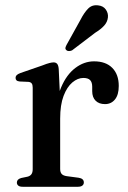

<svg xmlns="http://www.w3.org/2000/svg" viewBox="-20 -714 490 734"><path d="M193 -260.5Q193 -331.5 213.8 -380.2Q234.5 -429 268 -454.2Q301.5 -479.5 339.5 -479.5Q384.5 -479.5 409.2 -454.5Q434 -429.5 434 -385.5Q434 -351.5 419.5 -333.8Q405 -316 381.5 -316Q358.5 -316 345.5 -329Q332.5 -342 332.5 -365.5V-382.5Q332.5 -399.5 324.5 -407.8Q316.5 -416 298.5 -416Q277 -416 256.5 -398.8Q236 -381.5 223 -347.2Q210 -313 210 -260.5ZM204.5 -450 210 -331.5V-68Q210 -55.5 215.8 -49Q221.5 -42.5 235.5 -40.5L280.5 -34.5Q290.5 -33 295.5 -28.5Q300.5 -24 300.5 -16.5Q300.5 -9 294.8 -4.5Q289 0 278 0H66.5Q55 0 49.8 -4.5Q44.5 -9 44.5 -16Q44.5 -22.5 48.5 -26.8Q52.5 -31 61 -33.5L85 -38.5Q95 -41 100 -47.8Q105 -54.5 105 -67.5V-379Q105 -390 101.2 -395Q97.5 -400 89 -401L55 -402.5Q46.5 -403.5 43 -407Q39.5 -410.5 39.5 -416.5Q39.5 -422.5 43.8 -426.8Q48 -431 58.5 -435L141 -463.5Q160 -471 169.5 -473.2Q179 -475.5 185 -475.5Q194 -475.5 198.8 -469.5Q203.5 -463.5 204.5 -450ZM287.5 -638Q301.5 -665.5 316.8 -681Q332 -696.5 355 -693.5Q375 -691.5 384.8 -677.2Q394.5 -663 392.5 -647Q390.5 -629.5 378 -615.8Q365.5 -602 343.5 -588.5L255.5 -521.5Q250 -519 244 -518.8Q238 -518.5 234 -522Q229 -526.5 230.2 -531.8Q231.5 -537 234.5 -542.5Z"/></svg>

Font: Fraunces 17pt
Style: Regular
Weight: 400
Version: Version 1.000;[b76b70a41]